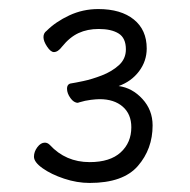

<svg xmlns="http://www.w3.org/2000/svg" viewBox="-20 -728 420 424"><path d="M242 -538Q272 -534 294.5 -509.5Q317 -485 317 -451Q317 -399 284.5 -361.5Q252 -324 178 -324Q150 -324 121.5 -333.5Q93 -343 74 -356.5Q55 -370 55 -382Q55 -393 62.5 -403Q70 -413 79 -413Q85 -413 90 -408Q125 -370 178 -370Q223 -370 246.5 -391.5Q270 -413 270 -447Q270 -476 251 -492.5Q232 -509 200 -509Q193 -509 180.5 -507.5Q168 -506 155 -502Q154 -502 153.5 -501.5Q153 -501 152 -501Q143 -501 135.5 -511.5Q128 -522 128 -532Q128 -543 138 -544Q145 -545 164 -549Q183 -553 205 -561.5Q227 -570 242.5 -584Q258 -598 258 -619Q258 -644 242 -654Q226 -664 198 -664Q173 -664 153.5 -655Q134 -646 117 -625Q108 -613 99 -613Q92 -613 84 -625Q76 -637 76 -646Q76 -655 83 -660Q103 -680 133 -694Q163 -708 197 -708Q247 -708 275.5 -685Q304 -662 304 -621Q304 -593 287 -570.5Q270 -548 242 -538Z"/></svg>

Font: Moon Stars Kai T HW Light
Style: Regular
Weight: 300
Designer: GuiWonder
Version: Version 1.101